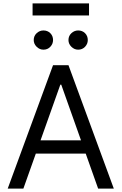

<svg xmlns="http://www.w3.org/2000/svg" viewBox="-20 -1111 716 1131"><path d="M117.7 0H25.4L292.5 -727.1H383.3L650.4 0H558.1L340.8 -612.3H335.4ZM151.9 -284.2H523.9V-206.1H151.9ZM235.8 -818.4Q213.4 -818.4 196 -835.4Q178.7 -852.5 178.7 -875Q178.7 -899.4 196 -915.5Q213.4 -931.6 235.8 -931.6Q260.3 -931.6 276.4 -915.5Q292.5 -899.4 292.5 -875Q292.5 -852.5 276.4 -835.4Q260.3 -818.4 235.8 -818.4ZM440.4 -818.4Q418 -818.4 400.6 -835.4Q383.3 -852.5 383.3 -875Q383.3 -899.4 400.6 -915.5Q418 -931.6 440.4 -931.6Q464.8 -931.6 481 -915.5Q497.1 -899.4 497.1 -875Q497.1 -852.5 481 -835.4Q464.8 -818.4 440.4 -818.4ZM504.4 -1090.8V-1020H171.9V-1090.8Z"/></svg>

Font: Sahel VF Regular
Style: Regular
Weight: 400
Foundry: Saber Rastikerdar (saber.rastikerdar@gmail.com)
Version: Version 3.4.0